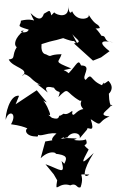

<svg xmlns="http://www.w3.org/2000/svg" viewBox="-20 -593 527 836"><path d="M244 -90C230 -93 246 -67 206 -80C168 -113 209 -73 195 -106C170 -173 146 -163 184 -147L140 -200L48 -139L63 -176C21 -182 2 -89 5 -71C15 -116 58 -104 28 -52C105 -42 105 -23 109 -37C83 -35 88 0 134 1C164 6 128 -23 128 -34C143 22 173 -19 226 -12C181 29 224 28 259 3C247 16 290 -2 273 6C291 -24 334 -15 327 9C364 -35 360 -28 360 -34C368 -39 395 -12 375 -74C431 -36 399 -62 457 -86C399 -91 453 -113 465 -136C477 -139 456 -107 454 -185C454 -185 483 -209 452 -241C406 -205 454 -268 424 -222C369 -244 383 -281 353 -245C330 -257 386 -308 333 -308C320 -338 316 -313 279 -274C257 -295 240 -282 290 -295C209 -328 237 -319 248 -357C187 -356 209 -341 181 -356C140 -362 176 -453 158 -400C226 -422 199 -410 255 -427C278 -418 298 -412 302 -415C325 -389 327 -385 295 -444C314 -420 343 -409 302 -404L385 -329L420 -343L457 -370C413 -404 411 -421 473 -409C425 -412 449 -437 422 -437C376 -507 370 -459 415 -471C406 -495 399 -475 365 -530C378 -512 316 -494 294 -544C290 -539 281 -524 276 -573C287 -509 227 -526 216 -539C216 -539 188 -513 205 -519C197 -558 195 -545 171 -533C165 -515 153 -496 113 -536C136 -478 141 -520 71 -503C72 -479 43 -482 105 -464C97 -441 50 -458 84 -460C43 -428 39 -396 53 -388C30 -352 50 -337 18 -334C35 -298 111 -294 78 -262C81 -289 130 -237 103 -265C103 -264 140 -224 165 -222C132 -227 134 -236 188 -190C167 -220 194 -216 215 -211C233 -180 249 -209 234 -170C284 -219 261 -192 328 -154C346 -159 317 -145 343 -118C311 -114 300 -79 294 -99C301 -127 281 -88 257 -98ZM248 108C266 173 242 144 178 122L214 166L229 192C218 257 233 196 286 214C316 201 313 230 331 222C353 156 305 167 369 167C341 189 338 151 388 73C326 134 337 112 366 58C326 25 369 51 354 14C315 29 274 1 283 26L315 10L268 8L177 23L157 96C203 51 237 80 218 76C274 82 273 94 260 120Z"/></svg>

Font: Asimov Aggro
Style: Condensed
Weight: 500
Designer: Google
Version: Version 2.000980; 2014